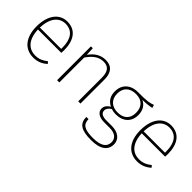

<svg xmlns="http://www.w3.org/2000/svg" viewBox="20 -1319 2255 2255"><g transform="rotate(45 1147.0 -191.5)"><path d="M503 -306C503 -467 434 -573 293 -573C161 -573 75 -460 75 -276C75 -95 164 11 306 11C378 11 431 -14 481 -56L461 -82C411 -44 370 -23 306 -23C199 -23 120 -96 113 -262H501C502 -272 503 -289 503 -306ZM467 -294H113C118 -465 199 -540 295 -540C414 -540 467 -449 467 -319Z M930 -573C842 -573 777 -526 729 -457L724 -562H693V0H730V-413C782 -488 840 -541 926 -541C1005 -541 1044 -495 1044 -395V0H1081V-401C1081 -510 1031 -573 930 -573Z M1702 -599C1655 -582 1621 -571 1464 -573C1340 -573 1265 -498 1265 -388C1265 -311 1296 -259 1360 -227C1322 -204 1297 -173 1297 -134C1297 -82 1344 -41 1432 -41H1525C1612 -41 1661 -2 1661 63C1661 136 1607 183 1470 183C1328 183 1279 150 1277 62H1241C1241 172 1309 216 1470 216C1627 216 1699 157 1699 60C1699 -19 1636 -75 1528 -75H1436C1361 -75 1335 -103 1335 -140C1335 -172 1356 -197 1388 -215C1410 -207 1434 -203 1463 -203C1585 -203 1658 -275 1658 -384C1658 -471 1619 -518 1565 -545C1635 -546 1682 -552 1714 -561ZM1464 -541C1571 -541 1620 -476 1620 -384C1620 -289 1563 -234 1463 -234C1371 -234 1303 -286 1303 -388C1303 -477 1355 -541 1464 -541Z M2227 -306C2227 -467 2158 -573 2017 -573C1885 -573 1799 -460 1799 -276C1799 -95 1888 11 2030 11C2102 11 2155 -14 2205 -56L2185 -82C2135 -44 2094 -23 2030 -23C1923 -23 1844 -96 1837 -262H2225C2226 -272 2227 -289 2227 -306ZM2191 -294H1837C1842 -465 1923 -540 2019 -540C2138 -540 2191 -449 2191 -319Z"/></g></svg>

Font: Glow Sans SC Normal ExtraLight
Style: Regular
Weight: 200
Designer: Ryoko NISHIZUKA (kana, bopomofo & ideographs); Paul D. Hunt (Latin, Greek & Cyrillic); Sandoll Communications, Soo-young
Version: Version 0.93